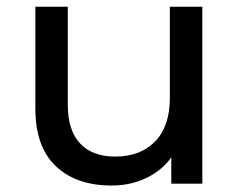

<svg xmlns="http://www.w3.org/2000/svg" viewBox="-20 -550 717 575"><path d="M85.9 -224.9V-529.9H183V-236Q183 -159.9 219.7 -120.5Q256.4 -81.1 325.1 -81.1Q400.7 -81.1 444.7 -126.6Q488.7 -172.1 488.7 -256.6V-529.9H585.9V0H493V-142.6L508.7 -104.4Q482.4 -52.6 430.9 -23.5Q379.4 5.6 314.1 5.6Q208.1 5.6 147 -52.5Q85.9 -110.6 85.9 -224.9Z"/></svg>

Font: iiserrat Thin
Style: Regular
Weight: 100
Designer: Akira Ohta
Foundry: Akira Ohta
Version: Version 1.200;Glyphs 3.3.1 (3343)